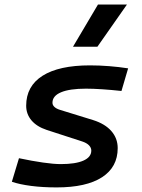

<svg xmlns="http://www.w3.org/2000/svg" viewBox="-20 -815 626 845"><path d="M229.5 9.8Q168 9.8 116.9 3.2Q65.9 -3.4 32.2 -15.1L63.5 -118.7Q121.6 -106.4 169.2 -99.6Q216.8 -92.8 247.6 -92.8Q312.5 -92.8 347.2 -108.2Q381.8 -123.5 381.8 -152.3Q381.8 -165 371.6 -175.5Q361.3 -186 341.8 -192.4L185.5 -243.2Q141.6 -257.8 118.4 -285.4Q95.2 -313 95.2 -349.6Q95.2 -436 167.5 -481.7Q239.7 -527.3 376 -527.3Q417 -527.3 460.2 -523.9Q503.4 -520.5 543.9 -514.2L514.6 -414.6Q470.7 -419.4 430.2 -422.1Q389.6 -424.8 358.4 -424.8Q286.6 -424.8 248.8 -408.9Q210.9 -393.1 210.9 -362.8Q210.9 -352.5 219.5 -344.5Q228 -336.4 244.1 -331.5L389.6 -286.6Q442.4 -270 470.2 -238Q498 -206.1 498 -163.1Q498 -79.6 429 -34.9Q359.9 9.8 229.5 9.8ZM301.3 -609.4 411.1 -794.9H538.6L408.7 -609.4Z"/></svg>

Font: Cascadia Mono Medium
Style: Italic
Weight: 500
Italic angle: -10°
Monospace: yes
Designer: Aaron Bell
Foundry: Saja Typeworks
Version: Version 2407.024